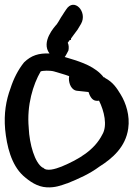

<svg xmlns="http://www.w3.org/2000/svg" viewBox="-21 -809 571 822"><path d="M1 -255C8 -184 27 -104 78 -57C106 -32 139 -9 179 -7C215 -5 240 -15 266 -24H267C316 -44 362 -64 405 -96C459 -130 517 -179 528 -259C536 -314 518 -368 496 -404C479 -432 463 -457 429 -475L426 -478H423C388 -523 329 -543 279 -558L256 -565C259 -567 272 -593 272 -593C274 -604 274 -616 269 -626L278 -638H283V-644C291 -656 301 -668 311 -682L326 -707C355 -758 296 -822 262 -768C257 -760 252 -754 247 -745C237 -731 232 -719 222 -705C213 -695 153 -630 191 -580C145 -582 113 -572 82 -542C57 -511 37 -472 24 -431C5 -380 -5 -323 1 -255ZM102 -261V-262C93 -359 121 -448 153 -503C160 -507 195 -508 211 -503C233 -496 254 -491 275 -483C275 -481 274 -476 274 -472C274 -452 284 -421 312 -420L340 -417C347 -416 352 -416 358 -415C360 -408 364 -398 370 -390C380 -377 392 -376 403 -378C425 -334 440 -271 417 -233C384 -167 317 -127 243 -96C215 -85 178 -74 164 -91H162C128 -111 105 -192 102 -261Z"/></svg>

Font: Stray Cat
Style: ExBlkCn
Weight: 1000
Version: Version 1.0